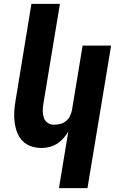

<svg xmlns="http://www.w3.org/2000/svg" viewBox="-20 -755 640 990"><path d="M284 215 332 -76Q321 -58 306.5 -41.5Q292 -25 273.5 -13.5Q255 -2 234.5 3Q214 8 194 8Q165 8 139.5 -1Q114 -10 96 -28.5Q78 -47 68.5 -72Q59 -97 55.5 -124Q52 -151 53.5 -179Q55 -207 60 -235L142 -735H289L203 -216Q200 -198 200.5 -180Q201 -162 206.5 -146.5Q212 -131 226 -121.5Q240 -112 258 -112Q274 -112 290.5 -116Q307 -120 320 -130.5Q333 -141 340.5 -156.5Q348 -172 351 -187L406 -520H553L431 215Z"/></svg>

Font: Iosevka Heavy Extended
Style: Italic
Weight: 900
Width: 7
Italic angle: -9°
Monospace: yes
Designer: Belleve Invis
Foundry: Belleve Invis
Version: Version 32.5.0; ttfautohint (v1.8.4)